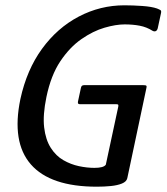

<svg xmlns="http://www.w3.org/2000/svg" viewBox="-20 -698 628 724"><path d="M460 -26Q457 -13 440 -6Q423 1 398 3.5Q373 6 345 6Q170 6 96.5 -78Q23 -162 57 -325Q81 -435 138.5 -514Q196 -593 277 -635.5Q358 -678 449 -678Q481 -678 516.5 -675.5Q552 -673 572 -666Q582 -662 585.5 -659.5Q589 -657 587 -648L576 -597Q574 -584 568 -581Q562 -578 555 -582Q533 -596 507 -601Q481 -606 450 -606Q417 -606 374 -593.5Q331 -581 287 -550.5Q243 -520 207.5 -467Q172 -414 155 -332Q141 -264 146.5 -217.5Q152 -171 171.5 -140.5Q191 -110 219 -94Q247 -78 277.5 -71.5Q308 -65 336 -65Q371 -65 379 -77L426 -296Q427 -302 425.5 -303.5Q424 -305 419 -305H283Q277 -305 275 -307Q273 -309 274 -315L285 -366Q286 -372 289 -374.5Q292 -377 298 -377H519Q530 -377 532 -374.5Q534 -372 531 -361Z"/></svg>

Font: Glory Thin Medium
Style: Italic
Weight: 500
Italic angle: -12°
Version: Version 1.011